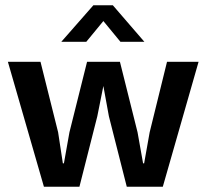

<svg xmlns="http://www.w3.org/2000/svg" viewBox="-20 -710 783 730"><path d="M10 -475H134L201 -207L219 -89H223L244 -207L311 -475H436L503 -207L524 -89H528L549 -207L615 -475H735L599 0H462L394 -268L373 -383L350 -268L282 0H147ZM529 -551H438L373 -630L308 -551H213L335 -690H409Z"/></svg>

Font: Mukta Mahee SemiBold
Style: Regular
Weight: 600
Designer: Shuchita Grover, Noopur Datye, Girish Dalvi, Yashodeep Gholap
Foundry: Ek Type
Version: Version 2.538;PS 1.000;hotconv 16.6.51;makeotf.lib2.5.65220;